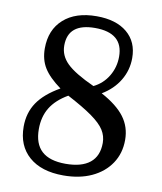

<svg xmlns="http://www.w3.org/2000/svg" viewBox="-83 -798 738 875"><g transform="rotate(10 286.0 -360.5)"><path d="M486 -571Q486 -515 457.5 -467.5Q429 -420 377 -389Q451 -349 485 -303.5Q519 -258 519 -198Q519 -136 487.5 -89Q456 -42 400 -16Q344 10 269 10Q167 10 110 -40Q53 -90 53 -178Q53 -242 85.5 -290Q118 -338 188 -378Q133 -418 109.5 -456Q86 -494 86 -546Q86 -632 141.5 -681.5Q197 -731 294 -731Q384 -731 435 -688.5Q486 -646 486 -571ZM229 -352Q174 -320 148.5 -278Q123 -236 123 -179Q123 -111 159.5 -77.5Q196 -44 270 -44Q344 -44 382.5 -75Q421 -106 421 -167Q421 -199 404 -226Q387 -253 345 -283Q303 -313 229 -352ZM334 -415Q377 -436 401.5 -477Q426 -518 426 -567Q426 -622 393.5 -649.5Q361 -677 296 -677Q234 -677 202.5 -651.5Q171 -626 171 -574Q171 -527 207.5 -491.5Q244 -456 334 -415Z"/></g></svg>

Font: Domine
Style: Regular
Weight: 400
Designer: Pablo Impallari, Rodrigo Fuenzalida, Brenda Gallo
Foundry: Pablo Impallari, Rodrigo Fuenzalida, Brenda Gallo
Version: Version 2.000;September 19, 2022;FontCreator 14.0.0.2877 64-